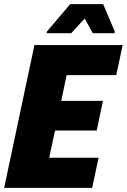

<svg xmlns="http://www.w3.org/2000/svg" viewBox="-20 -905 611 925"><path d="M0 0 146 -688H571L540 -543H301L275 -419H476L446 -276H245L217 -145H455L424 0ZM205 -745 206 -753 318 -885H477L533 -753L532 -745H427L388 -816L323 -745Z"/></svg>

Font: Saira Semi Condensed ExtraBold
Style: Italic
Weight: 800
Width: 4
Italic angle: -12°
Designer: Hector Gatti with collaboration of the Omnibus-Type team
Foundry: Omnibus-Type
Version: Version 1.001; ttfautohint (v1.8)